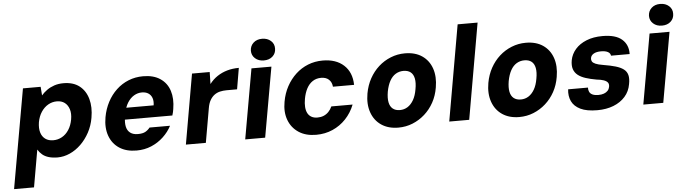

<svg xmlns="http://www.w3.org/2000/svg" viewBox="-70 -979 5140 1438"><g transform="rotate(-5 2500.0 -260.0)"><path d="M-16 220 116 -526H249L254 -461Q272 -482 296.5 -499.5Q321 -517 352 -527.5Q383 -538 421 -538Q495 -538 541 -502Q587 -466 604.5 -403.5Q622 -341 608 -262Q598 -203 571 -153Q544 -103 506 -66Q468 -29 422.5 -8.5Q377 12 330 12Q293 12 264 3.5Q235 -5 215.5 -21.5Q196 -38 183 -60L134 220ZM309 -119Q344 -119 374.5 -136Q405 -153 426 -185.5Q447 -218 455 -262Q463 -307 452.5 -339.5Q442 -372 418.5 -389.5Q395 -407 360 -407Q325 -407 294.5 -389.5Q264 -372 242.5 -339.5Q221 -307 213 -263Q206 -218 215.5 -186Q225 -154 249 -136.5Q273 -119 309 -119Z M924 12Q847 12 795 -22Q743 -56 721 -117Q699 -178 713 -257Q724 -318 751 -369.5Q778 -421 818.5 -459Q859 -497 910 -517.5Q961 -538 1020 -538Q1098 -538 1148.5 -504Q1199 -470 1218 -410.5Q1237 -351 1224 -274Q1223 -264 1220 -251.5Q1217 -239 1213 -226H813L829 -314H1080Q1085 -347 1076.5 -370Q1068 -393 1048.5 -405.5Q1029 -418 1000 -418Q969 -418 941 -401.5Q913 -385 892.5 -352.5Q872 -320 863 -270L858 -241Q852 -202 858.5 -172.5Q865 -143 886.5 -126.5Q908 -110 944 -110Q980 -110 1000 -121Q1020 -132 1035 -151H1189Q1166 -106 1126 -68.5Q1086 -31 1035 -9.5Q984 12 924 12Z M1295 0 1387 -526H1520L1518 -436Q1544 -470 1578 -492.5Q1612 -515 1652.5 -526.5Q1693 -538 1740 -538L1713 -379H1634Q1608 -379 1584.5 -373.5Q1561 -368 1542 -354Q1523 -340 1509.5 -316.5Q1496 -293 1490 -257L1445 0Z M1741 0 1834 -526H1984L1891 0ZM1932 -577Q1892 -577 1866.5 -600Q1841 -623 1841 -658Q1842 -694 1867 -717Q1892 -740 1932 -740Q1972 -740 1998 -717Q2024 -694 2023 -658Q2023 -623 1998 -600Q1973 -577 1932 -577Z M2274 12Q2196 12 2143 -23Q2090 -58 2067.5 -118.5Q2045 -179 2059 -255Q2070 -318 2098 -369.5Q2126 -421 2167 -459Q2208 -497 2259.5 -517.5Q2311 -538 2370 -538Q2470 -538 2528.5 -484.5Q2587 -431 2589 -336H2430Q2427 -370 2405.5 -390Q2384 -410 2347 -410Q2311 -410 2283.5 -392Q2256 -374 2238.5 -341Q2221 -308 2213 -263Q2207 -230 2209 -202.5Q2211 -175 2221 -156Q2231 -137 2249.5 -126.5Q2268 -116 2295 -116Q2320 -116 2341 -124.5Q2362 -133 2378.5 -150Q2395 -167 2405 -190H2565Q2541 -129 2498 -83.5Q2455 -38 2398 -13Q2341 12 2274 12Z M2892 12Q2817 12 2765 -23Q2713 -58 2691 -120.5Q2669 -183 2683 -263Q2694 -324 2721.5 -374Q2749 -424 2789.5 -460.5Q2830 -497 2881 -517.5Q2932 -538 2988 -538Q3065 -538 3116.5 -503Q3168 -468 3189.5 -406Q3211 -344 3197 -263Q3187 -202 3159.5 -152Q3132 -102 3091 -65.5Q3050 -29 2999.5 -8.5Q2949 12 2892 12ZM2915 -118Q2947 -118 2973 -134.5Q2999 -151 3017.5 -183Q3036 -215 3044 -263Q3053 -311 3046.5 -343.5Q3040 -376 3019.5 -392Q2999 -408 2966 -408Q2934 -408 2907.5 -392Q2881 -376 2863 -343.5Q2845 -311 2836 -263Q2828 -215 2834.5 -183Q2841 -151 2861.5 -134.5Q2882 -118 2915 -118Z M3275 0 3401 -720H3551L3425 0Z M3801 12Q3726 12 3674 -23Q3622 -58 3600 -120.5Q3578 -183 3592 -263Q3603 -324 3630.5 -374Q3658 -424 3698.5 -460.5Q3739 -497 3790 -517.5Q3841 -538 3897 -538Q3974 -538 4025.5 -503Q4077 -468 4098.5 -406Q4120 -344 4106 -263Q4096 -202 4068.5 -152Q4041 -102 4000 -65.5Q3959 -29 3908.5 -8.5Q3858 12 3801 12ZM3824 -118Q3856 -118 3882 -134.5Q3908 -151 3926.5 -183Q3945 -215 3953 -263Q3962 -311 3955.5 -343.5Q3949 -376 3928.5 -392Q3908 -408 3875 -408Q3843 -408 3816.5 -392Q3790 -376 3772 -343.5Q3754 -311 3745 -263Q3737 -215 3743.5 -183Q3750 -151 3770.5 -134.5Q3791 -118 3824 -118Z M4388 12Q4308 12 4261 -11Q4214 -34 4195.5 -73.5Q4177 -113 4183 -163H4332Q4331 -146 4337.5 -131.5Q4344 -117 4361 -109Q4378 -101 4405 -101Q4429 -101 4447 -107.5Q4465 -114 4476 -126Q4487 -138 4490 -154Q4494 -175 4485 -187Q4476 -199 4455 -206.5Q4434 -214 4402 -217Q4356 -225 4320.5 -236.5Q4285 -248 4262.5 -266Q4240 -284 4231 -311Q4222 -338 4229 -378Q4238 -424 4269.5 -460Q4301 -496 4353 -517Q4405 -538 4474 -538Q4573 -538 4620 -496.5Q4667 -455 4665 -386H4525Q4523 -405 4504 -415Q4485 -425 4453 -425Q4418 -425 4397.5 -413Q4377 -401 4374 -380Q4372 -367 4378 -356Q4384 -345 4403.5 -336.5Q4423 -328 4460 -322Q4515 -313 4552.5 -302Q4590 -291 4612.5 -274Q4635 -257 4642 -230Q4649 -203 4641 -162Q4632 -108 4597.5 -69Q4563 -30 4509.5 -9Q4456 12 4388 12Z M4734 0 4827 -526H4977L4884 0ZM4925 -577Q4885 -577 4859.5 -600Q4834 -623 4834 -658Q4835 -694 4860 -717Q4885 -740 4925 -740Q4965 -740 4991 -717Q5017 -694 5016 -658Q5016 -623 4991 -600Q4966 -577 4925 -577Z"/></g></svg>

Font: DM Sans 9pt Black
Style: Italic
Weight: 900
Italic angle: -10°
Version: Version 4.004;gftools[0.9.30]